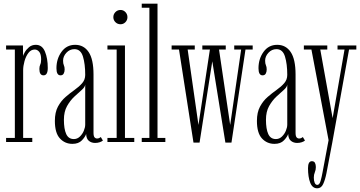

<svg xmlns="http://www.w3.org/2000/svg" viewBox="-20 -770 1953 1041"><path d="M13 0V-22H60.5V-501.5H13V-523.5H104.5L105 -466.5Q106 -471.5 114 -486.2Q122 -501 137.2 -514Q152.5 -527 174.5 -527Q208.5 -527 223.8 -490.2Q239 -453.5 239 -401.5Q239 -361.5 216 -361.5Q193.5 -361.5 193.5 -396Q193.5 -410 198.2 -420Q203 -430 203 -448Q203 -476 192.8 -488.8Q182.5 -501.5 168.5 -501.5Q148 -501.5 134 -483Q120 -464.5 112.8 -438.2Q105.5 -412 105.5 -389.5V-22H155V0Z M372.5 10Q332 10 304.8 -19.5Q277.5 -49 277.5 -114.5Q277.5 -161 294.2 -192Q311 -223 335.5 -244.2Q360 -265.5 384.5 -282.8Q409 -300 425.5 -319Q442 -338 442 -364Q442 -423 429.8 -463.2Q417.5 -503.5 383.5 -503.5Q358 -503.5 340 -484Q322 -464.5 322 -441Q322 -425 326.2 -416.2Q330.5 -407.5 330.5 -393.5Q330.5 -380 325.2 -370.8Q320 -361.5 308 -361.5Q286 -361.5 286 -400Q286 -451 313.5 -489Q341 -527 387.5 -527Q434 -527 460.5 -488Q487 -449 487 -366V-50.5Q487 -32 492.5 -25.5Q498 -19 506.5 -19Q513 -19 518.5 -21.8Q524 -24.5 526.5 -27L538 -8Q532.5 -3 521 1Q509.5 5 495.5 5Q476 5 462 -6.2Q448 -17.5 447 -43.5Q442 -28 424 -9Q406 10 372.5 10ZM380.5 -16Q399 -16 413 -29.5Q427 -43 434.5 -61.2Q442 -79.5 442 -94V-312Q441 -298 423.2 -282.5Q405.5 -267 383 -246Q360.5 -225 343.5 -194.8Q326.5 -164.5 326.5 -120.5Q326.5 -70.5 339 -43.2Q351.5 -16 380.5 -16Z M633.5 -638.5Q617 -638.5 605.8 -649.8Q594.5 -661 594.5 -677Q594.5 -693 605.8 -704.5Q617 -716 633.5 -716Q649 -716 660 -704.5Q671 -693 671 -677Q671 -661 660 -649.8Q649 -638.5 633.5 -638.5ZM562.5 0V-22H612.5V-501.5H562.5V-523.5H657.5V-22H708V0Z M748.5 0V-22H790V-728H748.5V-750H834V-22H876.5V0Z M1029 3 950.5 -501.5H910.5V-523.5H1036V-501.5H997.5L1056 -92.5L1118 -501.5H1077V-523.5H1204V-501.5H1167.5L1228 -92.5L1287.5 -501.5H1250V-523.5H1350V-501.5H1311L1235 3H1202L1131 -437.5L1062 3Z M1468 10Q1427.5 10 1400.2 -19.5Q1373 -49 1373 -114.5Q1373 -161 1389.8 -192Q1406.5 -223 1431 -244.2Q1455.5 -265.5 1480 -282.8Q1504.5 -300 1521 -319Q1537.5 -338 1537.5 -364Q1537.5 -423 1525.2 -463.2Q1513 -503.5 1479 -503.5Q1453.5 -503.5 1435.5 -484Q1417.5 -464.5 1417.5 -441Q1417.5 -425 1421.8 -416.2Q1426 -407.5 1426 -393.5Q1426 -380 1420.8 -370.8Q1415.5 -361.5 1403.5 -361.5Q1381.5 -361.5 1381.5 -400Q1381.5 -451 1409 -489Q1436.5 -527 1483 -527Q1529.5 -527 1556 -488Q1582.5 -449 1582.5 -366V-50.5Q1582.5 -32 1588 -25.5Q1593.5 -19 1602 -19Q1608.5 -19 1614 -21.8Q1619.5 -24.5 1622 -27L1633.5 -8Q1628 -3 1616.5 1Q1605 5 1591 5Q1571.5 5 1557.5 -6.2Q1543.5 -17.5 1542.5 -43.5Q1537.5 -28 1519.5 -9Q1501.5 10 1468 10ZM1476 -16Q1494.5 -16 1508.5 -29.5Q1522.5 -43 1530 -61.2Q1537.5 -79.5 1537.5 -94V-312Q1536.5 -298 1518.8 -282.5Q1501 -267 1478.5 -246Q1456 -225 1439 -194.8Q1422 -164.5 1422 -120.5Q1422 -70.5 1434.5 -43.2Q1447 -16 1476 -16Z M1700 251Q1673.5 251 1661.8 220.2Q1650 189.5 1650 142Q1650 104 1671 104Q1683 104 1687.8 113.2Q1692.5 122.5 1692.5 136Q1692.5 151.5 1687 164Q1681.5 176.5 1681.5 193Q1681.5 210 1686.2 221.2Q1691 232.5 1700.5 232.5Q1712 232.5 1718.2 210.8Q1724.5 189 1729 163.5L1761.5 -10L1668.5 -501.5H1627.5V-523.5H1754.5V-501.5H1716.5L1783.5 -129.5L1848 -501.5H1810V-523.5H1912V-501.5H1872.5L1781.5 3.5L1750 169Q1743 204.5 1732.2 227.8Q1721.5 251 1700 251Z"/></svg>

Font: Imbue 50pt ExtraLight
Style: Regular
Weight: 200
Designer: Tyler Finck
Foundry: Etcetera Type Company
Version: Version 1.102; ttfautohint (v1.8.3)